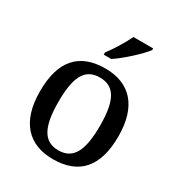

<svg xmlns="http://www.w3.org/2000/svg" viewBox="-182 -888 951 1020"><g transform="rotate(30 293.5 -378.0)"><path d="M249 -619V-606H295C351 -642 435 -721 460 -756V-766H339C318 -721 278 -657 249 -619ZM292 10C451 10 534 -81 534 -269C534 -456 443 -547 295 -547C135 -547 53 -456 53 -269C53 -81 143 10 292 10ZM294 -45C200 -45 166 -122 166 -269C166 -417 199 -491 293 -491C387 -491 421 -417 421 -269C421 -122 388 -45 294 -45Z"/></g></svg>

Font: Noto Serif Telugu Medium
Style: Regular
Weight: 500
Designer: Jelle Bosma - Monotype Design Team
Foundry: Monotype Imaging Inc.
Version: Version 2.005